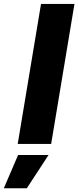

<svg xmlns="http://www.w3.org/2000/svg" viewBox="-97 -748 407 998"><path d="M290 -727.5 168.9 0H-4.9L116.2 -727.5ZM-77.1 230.5 -2.9 57.6H155.3L42.5 230.5Z"/></svg>

Font: Inter Tight ExtraBold
Style: Italic
Weight: 800
Italic angle: -9.39999°
Designer: Rasmus Andersson
Foundry: rsms
Version: Version 3.004